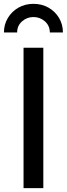

<svg xmlns="http://www.w3.org/2000/svg" viewBox="-38 -975 346 995"><path d="M186.5 -727.5V0H84V-727.5ZM135.3 -955.1Q179.2 -955.1 213.6 -935.3Q248 -915.5 268.1 -881.8Q288.1 -848.1 288.1 -806.6H220.2Q220.2 -841.8 194.8 -864.3Q169.4 -886.7 135.3 -886.7Q101.6 -886.7 76.2 -864.3Q50.8 -841.8 50.8 -806.6H-17.6Q-17.6 -848.1 2.7 -881.8Q22.9 -915.5 57.4 -935.3Q91.8 -955.1 135.3 -955.1Z"/></svg>

Font: Inter Cardless
Style: Regular
Weight: 400
Designer: Rasmus Andersson
Foundry: rsms
Version: Version 4.001;git-9221beed3